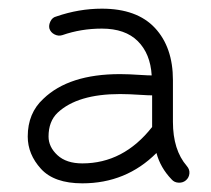

<svg xmlns="http://www.w3.org/2000/svg" viewBox="-20 -416 487 443"><path d="M170 7Q105 7 74.5 -26.5Q44 -60 44 -101Q44 -155 80 -188Q139 -245 257 -245Q267 -245 279 -244.5Q291 -244 306 -243Q321 -242 330 -242Q327 -292 298 -321Q269 -350 215 -350Q167 -350 124 -335Q115 -332 106 -336.5Q97 -341 94 -350Q92 -358 96.5 -367Q101 -376 110 -378Q162 -396 215 -396Q296 -396 337.5 -351.5Q379 -307 379 -231V-135Q379 -70 411 -33Q418 -25 417 -15.5Q416 -6 409 0Q402 6 392 5.5Q382 5 376 -2Q350 -29 341 -63Q271 7 170 7ZM331 -123V-196Q322 -196 307 -197Q292 -198 279.5 -198.5Q267 -199 257 -199Q159 -199 113 -156Q92 -136 92 -101Q92 -77 112.5 -58Q133 -39 170 -39Q265 -39 331 -123Z"/></svg>

Font: Hoogli
Style: Regular
Weight: 400
Designer: Anand Singh Naorem
Foundry: Brand New Type
Version: Version 1.00 b007